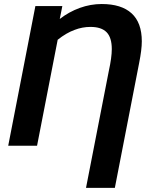

<svg xmlns="http://www.w3.org/2000/svg" viewBox="-20 -718 748 946"><path d="M403.8 207.5 516.1 -368.2Q530.8 -435.1 530.8 -476.1Q530.8 -533.2 505.1 -559.3Q479.5 -585.4 425.8 -585.4Q385.7 -585.4 347.7 -570.8Q306.2 -555.7 264.2 -522L162.6 0H20.5L125.5 -539.6L154.3 -688H287.1Q283.7 -672.4 280.8 -656.2Q277.8 -640.1 274.4 -624.5Q319.8 -659.7 373 -679Q426.3 -698.2 481 -698.2Q578.1 -698.2 628.4 -652.3Q678.7 -606.4 678.7 -514.2Q678.7 -473.1 665.5 -407.2L545.9 207.5Z"/></svg>

Font: Arimo
Style: Bold Italic
Weight: 700
Italic angle: -12°
Designer: Steve Matteson
Foundry: Monotype Imaging Inc.
Version: Version 1.33